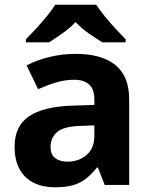

<svg xmlns="http://www.w3.org/2000/svg" viewBox="-20 -786 644 816"><path d="M302 -557Q412 -557 470.5 -509.5Q529 -462 529 -364V0H425L396 -74H392Q369 -45 344.5 -26Q320 -7 288.5 1.5Q257 10 211 10Q163 10 124.5 -8.5Q86 -27 64 -65.5Q42 -104 42 -163Q42 -250 103 -291.5Q164 -333 286 -337L381 -340V-364Q381 -407 358.5 -427Q336 -447 296 -447Q256 -447 218 -435.5Q180 -424 142 -407L93 -508Q137 -531 190.5 -544Q244 -557 302 -557ZM323 -251Q251 -249 223 -225Q195 -201 195 -162Q195 -128 215 -113.5Q235 -99 267 -99Q315 -99 348 -127.5Q381 -156 381 -208V-253ZM389 -766Q403 -744 425.5 -716.5Q448 -689 472 -663Q496 -637 514 -619V-606H415Q389 -622 358 -643.5Q327 -665 301 -692Q275 -665 245 -644Q215 -623 189 -606H90V-619Q109 -638 132.5 -663.5Q156 -689 178.5 -716.5Q201 -744 215 -766Z"/></svg>

Font: Noto Sans Gujarati
Style: Regular
Weight: 400
Designer: Jelle Bosma - Monotype Design Team, Universal Thirst
Foundry: Monotype Imaging Inc.
Version: Version 2.102